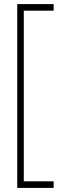

<svg xmlns="http://www.w3.org/2000/svg" viewBox="-20 -708 366 936"><path d="M64 208V-688H241.5V-656H96V176H241.5V208Z"/></svg>

Font: League Spartan Thin
Style: Regular
Weight: 100
Foundry: The League of Moveable Type
Version: Version 2.002